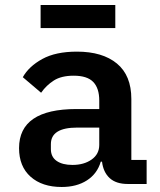

<svg xmlns="http://www.w3.org/2000/svg" viewBox="-20 -734 640 766"><path d="M490 0Q443 0 417.5 -23.5Q392 -47 387 -89H382Q368 -41 327 -14.5Q286 12 226 12Q148 12 102 -29Q56 -70 56 -143Q56 -299 285 -299H376V-333Q376 -382 352 -407Q328 -432 274 -432Q225 -432 195 -413Q165 -394 144 -364L71 -426Q95 -469 148.5 -498.5Q202 -528 287 -528Q389 -528 446.5 -480.5Q504 -433 504 -339V-96H565V0ZM269 -76Q315 -76 345.5 -97.5Q376 -119 376 -156V-225H288Q183 -225 183 -159V-139Q183 -108 206 -92Q229 -76 269 -76ZM142 -714H440V-622H142Z"/></svg>

Font: IBM Plex Mono SemiBold
Style: Regular
Weight: 600
Monospace: yes
Designer: Mike Abbink, Paul van der Laan, Pieter van Rosmalen
Foundry: Bold Monday
Version: Version 2.3